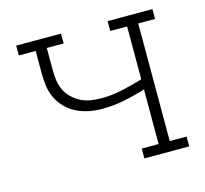

<svg xmlns="http://www.w3.org/2000/svg" viewBox="-83 -623 766 716"><g transform="rotate(-15 300.0 -265.0)"><path d="M390 0V-38H455V-249Q414 -236 372 -227.5Q330 -219 287 -219Q261 -219 235.5 -224Q210 -229 187 -240.5Q164 -252 146 -271Q128 -290 117.5 -313.5Q107 -337 104.5 -363Q102 -389 102 -414V-492H37V-530H210V-492H145V-414Q145 -394 147 -373Q149 -352 157 -333Q165 -314 180 -299Q195 -284 213 -274.5Q231 -265 251.5 -261.5Q272 -258 293 -258Q334 -258 375 -267Q416 -276 455 -288V-492H390V-530H563V-492H498V-38H563V0Z"/></g></svg>

Font: Iosevka Curly Slab XLtEx
Style: Regular
Weight: 200
Width: 7
Monospace: yes
Designer: Belleve Invis
Foundry: Belleve Invis
Version: Version 11.1.0; ttfautohint (v1.8.3)